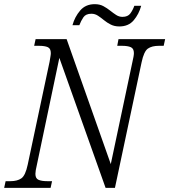

<svg xmlns="http://www.w3.org/2000/svg" viewBox="-38 -902 813 922"><path d="M-18 0 -11 -32H12Q45 -32 64.5 -45.5Q84 -59 95 -111L200 -605Q202 -618 204 -629Q206 -640 206 -647Q206 -669 191.5 -675.5Q177 -682 149 -682H126L133 -714H282L494 -114L598 -605Q601 -618 603 -629Q605 -640 605 -647Q605 -669 590 -675.5Q575 -682 548 -682H525L531 -714H755L748 -682H725Q691 -682 672 -668.5Q653 -655 642 -603L514 0H469L247 -624L139 -110Q132 -81 132 -67Q132 -45 147 -38.5Q162 -32 189 -32H212L205 0ZM535 -775Q512 -775 494 -784Q476 -793 461.5 -805Q447 -817 432.5 -826.5Q418 -836 401 -836Q374 -836 362.5 -819Q351 -802 343 -781H310Q321 -821 347 -851.5Q373 -882 417 -882Q441 -882 458.5 -872.5Q476 -863 491 -851Q506 -839 520 -830Q534 -821 550 -821Q576 -821 588 -837.5Q600 -854 607 -874H640Q629 -834 604 -804.5Q579 -775 535 -775Z"/></svg>

Font: Noto Serif SemiCondensed Light
Style: Italic
Weight: 300
Width: 4
Italic angle: -12°
Designer: Monotype Design Team
Foundry: Monotype Imaging Inc.
Version: Version 2.013; ttfautohint (v1.8.4.7-5d5b)